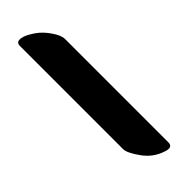

<svg xmlns="http://www.w3.org/2000/svg" viewBox="4 -198 396 396"><g transform="rotate(45 202.0 0.0)"><path d="M10 19Q13 10 22 -3Q31 -16 47 -27Q63 -38 74 -38H375Q390 -38 383 -19Q375 6 352.5 22Q330 38 319 38H18Q4 38 10 19Z"/></g></svg>

Font: Kavivanar
Style: Regular
Weight: 400
Designer: Tharique Azeez
Foundry: Tharique Azeez
Version: Version 1.88